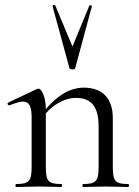

<svg xmlns="http://www.w3.org/2000/svg" viewBox="-20 -751 557 771"><path d="M314 0C337 0 370 -2 405 -2C439 -2 472 0 495 0C499 0 499 -12 495 -12C442 -12 433 -24 433 -81V-277C433 -357 390 -399 317 -399C264 -399 215 -372 164 -313C164 -366 145 -395 135 -395C133 -395 131 -395 129 -394L13 -339C7 -336 13 -326 18 -328C41 -337 59 -343 72 -343C98 -343 107 -323 107 -279V-81C107 -24 97 -12 45 -12C41 -12 41 0 45 0C68 0 101 -2 136 -2C170 -2 203 0 226 0C230 0 230 -12 226 -12C173 -12 164 -24 164 -81V-296C198 -334 243 -358 284 -358C347 -358 376 -323 376 -243V-81C376 -24 366 -12 314 -12C310 -12 310 0 314 0ZM191 -726 259 -477C262 -471 280 -470 282 -477L349 -726C351 -729 340 -732 339 -729L271 -564L202 -729C200 -733 190 -730 191 -726Z"/></svg>

Font: Cormorant Garamond
Style: Regular
Weight: 400
Designer: Christian Thalmann (Catharsis Fonts)
Foundry: Catharsis Fonts
Version: Version 4.002;Glyphs 3.4 (3410)